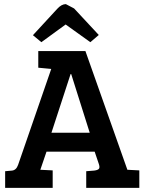

<svg xmlns="http://www.w3.org/2000/svg" viewBox="-20 -913 702 933"><path d="M68 -112 229 -578 166 -584V-665H395L599 -88H600L657 -85V0H399V-81L437 -84Q454 -86 460 -92Q466 -98 461 -114L440 -176H206L176 -88L236 -85V0H5V-81L38 -84Q59 -86 68 -112ZM323 -553 230 -268H416L326 -553ZM181 -708 140 -742 258 -870Q279 -893 300 -893L340 -872L460 -743L419 -708L299 -794Z"/></svg>

Font: Bree Serif
Style: Regular
Weight: 400
Designer: Veronika Burian, Jos Scaglione
Foundry: TypeTogether
Version: Version 1.001